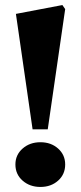

<svg xmlns="http://www.w3.org/2000/svg" viewBox="-20 -726 320 760"><path d="M109 -214 43 -671 227 -706 238 -690 169 -214ZM140 14Q98 14 69.5 -11Q41 -36 41 -75Q41 -113 69.5 -138Q98 -163 140 -163Q182 -163 210 -138Q238 -113 238 -75Q238 -36 210 -11Q182 14 140 14Z"/></svg>

Font: Platypi SemiBold
Style: Regular
Weight: 600
Designer: David Sargent
Foundry: Bolt Cutter Type
Version: Version 1.200; ttfautohint (v1.8.4.7-5d5b)